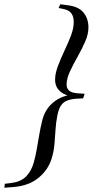

<svg xmlns="http://www.w3.org/2000/svg" viewBox="-108 -755 434 901"><path d="M289 -315 282.5 -293.5 247 -291.5Q222.5 -289.5 205.2 -282.2Q188 -275 177.5 -258.8Q167 -242.5 161 -212.5Q154.5 -179.5 152.5 -145.5Q150.5 -111.5 147.5 -77.5Q144.5 -43.5 134 -10Q118 42 73 79.2Q28 116.5 -43 122.5L-87.5 126L-85.5 107.5L-53.5 103.5Q-10.5 98 14.5 73Q39.5 48 51 5.5Q59 -23.5 64.5 -55Q70 -86.5 75.8 -120.2Q81.5 -154 90 -189Q102 -238.5 136.8 -270Q171.5 -301.5 225 -311L222.5 -304Q198.5 -309 182.2 -320Q166 -331 158.2 -346.5Q150.5 -362 150.5 -381Q150.5 -410 163.8 -445Q177 -480 194.2 -516.5Q211.5 -553 224.8 -587.5Q238 -622 238 -651.5Q238 -677 227 -692.2Q216 -707.5 191 -712.5L167 -717.5L175 -735L212 -730Q261 -724 284 -695.8Q307 -667.5 307 -626.5Q307 -594.5 291.5 -559.2Q276 -524 255.8 -488.2Q235.5 -452.5 220 -419.2Q204.5 -386 204.5 -358Q204.5 -340.5 215.8 -330.2Q227 -320 252.5 -317.5Z"/></svg>

Font: Newsreader 60pt Medium
Style: Italic
Weight: 500
Italic angle: -17°
Designer: Hugues Gentile
Foundry: Production Type
Version: Version 1.003